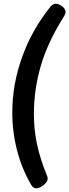

<svg xmlns="http://www.w3.org/2000/svg" viewBox="-20 -803 372 1031"><path d="M280 -783Q294 -783 313 -769.5Q332 -756 332 -739Q332 -729 325 -717Q238 -581 200 -452.5Q162 -324 162 -190Q162 -108 178.5 -29.5Q195 49 233 142Q236 149 236 156Q236 168 225.5 180Q215 192 201 200Q187 208 174 208Q159 208 149 192Q98 106 72 6Q46 -94 46 -200Q46 -349 98.5 -496Q151 -643 251 -767Q264 -783 280 -783Z"/></svg>

Font: Asap
Style: Bold Italic
Weight: 700
Italic angle: -6°
Designer: Pablo Cosgaya
Foundry: Omnibus-Type
Version: Version 3.001; ttfautohint (v1.8.3)